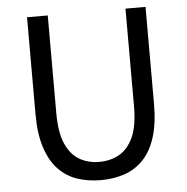

<svg xmlns="http://www.w3.org/2000/svg" viewBox="-53 -785 827 849"><g transform="rotate(-5 360.5 -360.0)"><path d="M361 13Q305 13 257 -3Q209 -19 173.5 -56Q138 -93 118 -154Q98 -215 98 -302V-733H190V-300Q190 -212 213 -161.5Q236 -111 274.5 -89.5Q313 -68 361 -68Q410 -68 449 -89.5Q488 -111 511.5 -161.5Q535 -212 535 -300V-733H624V-302Q624 -215 604.5 -154Q585 -93 549 -56Q513 -19 465 -3Q417 13 361 13Z"/></g></svg>

Font: Noto Sans SC Thin
Style: Regular
Weight: 400
Version: Version 2.004-H2;hotconv 1.0.118;makeotfexe 2.5.65603